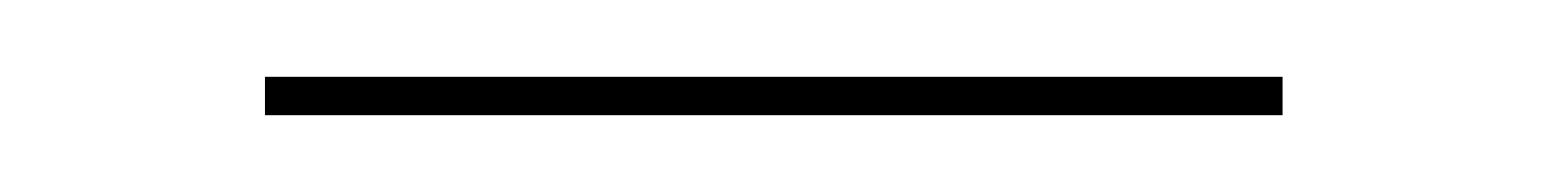

<svg xmlns="http://www.w3.org/2000/svg" viewBox="-20 -562 403 50"><path d="M49 -532V-542H314V-532Z"/></svg>

Font: EauTest Hairline
Style: Regular
Weight: 250
Designer: Christian Thalmann (Catharsis Fonts)
Version: Version 0.001;PS 000.001;hotconv 1.0.88;makeotf.lib2.5.64775